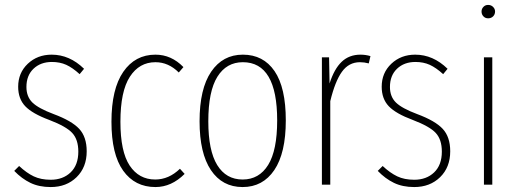

<svg xmlns="http://www.w3.org/2000/svg" viewBox="-20 -754 2121 784"><path d="M190.9 -530.8Q264.2 -530.8 323.2 -473.1L305.2 -451.2Q276.4 -477.5 250.5 -489.3Q224.6 -501 191.9 -501Q146 -501 116.9 -473.4Q87.9 -445.8 87.9 -398.9Q87.9 -359.4 112.3 -335.4Q136.7 -311.5 199.2 -288.1Q272.9 -260.7 303.5 -227.8Q334 -194.8 334 -136.2Q334 -70.8 292.7 -30.5Q251.5 9.8 187 9.8Q139.6 9.8 104.2 -7.3Q68.8 -24.4 38.1 -56.2L58.1 -76.2Q88.4 -47.9 117.7 -33.9Q147 -20 187 -20Q236.8 -20 268.3 -50Q299.8 -80.1 299.8 -134.8Q299.8 -184.1 275.1 -210.9Q250.5 -237.8 181.2 -264.2Q111.8 -290 83 -320.3Q54.2 -350.6 54.2 -399.9Q54.2 -456.5 93.5 -493.7Q132.8 -530.8 190.9 -530.8Z M614.7 -530.8Q679.7 -530.8 729 -480L710 -458Q668 -500 614.7 -500Q548.8 -500 510.3 -440.7Q471.7 -381.3 471.7 -256.8Q471.7 -134.8 509.5 -77.9Q547.4 -21 613.8 -21Q669.4 -21 714.8 -64.9L733.9 -43.9Q680.2 9.8 614.7 9.8Q530.8 9.8 482.9 -57.1Q435.1 -124 435.1 -256.8Q435.1 -390.6 483.4 -460.7Q531.7 -530.8 614.7 -530.8Z M971.7 -530.8Q1055.2 -530.8 1101.1 -463.6Q1147 -396.5 1147 -262.2Q1147 -128.9 1100.1 -59.6Q1053.2 9.8 970.7 9.8Q887.7 9.8 841.3 -59.3Q794.9 -128.4 794.9 -258.8Q794.9 -391.6 842.3 -461.2Q889.6 -530.8 971.7 -530.8ZM971.7 -500Q904.8 -500 867.7 -440.7Q830.6 -381.3 830.6 -258.8Q830.6 -139.2 866.9 -80.1Q903.3 -21 970.7 -21Q1038.1 -21 1075 -80.6Q1111.8 -140.1 1111.8 -262.2Q1111.8 -500 971.7 -500Z M1451.7 -530.8Q1473.1 -530.8 1492.7 -524.9L1485.8 -495.1Q1467.3 -500 1449.7 -500Q1404.3 -500 1376.2 -460.9Q1348.1 -421.9 1328.6 -340.8V0H1294.4V-520H1323.7L1325.7 -413.1Q1344.7 -472.7 1375.2 -501.7Q1405.8 -530.8 1451.7 -530.8Z M1675.3 -530.8Q1748.5 -530.8 1807.6 -473.1L1789.6 -451.2Q1760.7 -477.5 1734.9 -489.3Q1709 -501 1676.3 -501Q1630.4 -501 1601.3 -473.4Q1572.3 -445.8 1572.3 -398.9Q1572.3 -359.4 1596.7 -335.4Q1621.1 -311.5 1683.6 -288.1Q1757.3 -260.7 1787.8 -227.8Q1818.4 -194.8 1818.4 -136.2Q1818.4 -70.8 1777.1 -30.5Q1735.8 9.8 1671.4 9.8Q1624 9.8 1588.6 -7.3Q1553.2 -24.4 1522.5 -56.2L1542.5 -76.2Q1572.8 -47.9 1602.1 -33.9Q1631.3 -20 1671.4 -20Q1721.2 -20 1752.7 -50Q1784.2 -80.1 1784.2 -134.8Q1784.2 -184.1 1759.5 -210.9Q1734.9 -237.8 1665.5 -264.2Q1596.2 -290 1567.4 -320.3Q1538.6 -350.6 1538.6 -399.9Q1538.6 -456.5 1577.9 -493.7Q1617.2 -530.8 1675.3 -530.8Z M1973.1 -733.9Q1985.4 -733.9 1993.4 -725.8Q2001.5 -717.8 2001.5 -707Q2001.5 -695.3 1993.7 -687.3Q1985.8 -679.2 1973.1 -679.2Q1961.4 -679.2 1953.9 -687.3Q1946.3 -695.3 1946.3 -707Q1946.3 -717.8 1953.9 -725.8Q1961.4 -733.9 1973.1 -733.9ZM1990.2 -520V0H1956.1V-520Z"/></svg>

Font: Fira Sans Compressed UltraLight
Style: Regular
Weight: 200
Width: 1
Designer: Carrois Corporate & Edenspiekermann AG
Foundry: Carrois Corporate GbR & Edenspiekermann AG
Version: Version 4.203;PS 004.203;hotconv 1.0.88;makeotf.lib2.5.64775